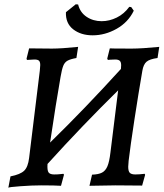

<svg xmlns="http://www.w3.org/2000/svg" viewBox="-20 -866 766 897"><path d="M724 -647 716 -595Q679 -590 664.5 -577.5Q650 -565 645 -535Q627 -431 608 -307Q589 -183 581 -115L579 -87Q579 -66 586.5 -58.5Q594 -51 612 -51Q631 -51 656 -54L658 -49L644 1L520 0L398 2L410 -50Q440 -51 456.5 -59.5Q473 -68 482 -89.5Q491 -111 496 -154L532 -444Q367 -282 202 -100Q200 -71 206.5 -61Q213 -51 233 -51Q249 -51 262 -52.5Q275 -54 276 -54L279 -50L265 2Q255 1 228 0.5Q201 0 172 0Q130 0 75.5 4Q21 8 19 11L29 -42Q75 -51 93 -68.5Q111 -86 116 -128L166 -536Q168 -558 168 -562Q168 -577 162 -582.5Q156 -588 141 -588Q129 -588 106 -586L104 -592L116 -640L223 -639Q267 -639 345 -647L337 -595Q309 -590 295.5 -582.5Q282 -575 275.5 -558.5Q269 -542 263 -507Q242 -388 214 -200Q375 -357 545 -544Q546 -550 546 -561Q546 -576 539.5 -582Q533 -588 518 -588Q502 -588 493.5 -587Q485 -586 484 -586L481 -592L493 -640Q493 -639 596 -639Q641 -639 724 -647ZM334 -846 345 -845Q354 -808 384.5 -787.5Q415 -767 455 -767Q491 -767 525.5 -784Q560 -801 584 -834L593 -833L605 -816Q579 -762 525 -731.5Q471 -701 413 -701Q358 -701 322 -729Q286 -757 288 -809Z"/></svg>

Font: Alegreya Medium
Style: Italic
Weight: 500
Italic angle: -7°
Designer: Juan Pablo del Peral
Foundry: Huerta Tipografica
Version: Version 2.008; ttfautohint (v1.8)